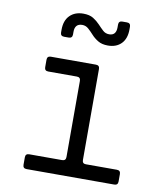

<svg xmlns="http://www.w3.org/2000/svg" viewBox="-86 -849 773 919"><g transform="rotate(10 300.0 -390.0)"><path d="M106 0Q88 0 88 -18V-54Q88 -72 106 -72H266Q284 -72 284 -90V-460Q284 -478 266 -478H127Q109 -478 109 -496V-532Q109 -550 127 -550H346Q364 -550 364 -532V-90Q364 -72 381 -72H532Q550 -72 550 -54V-18Q550 0 532 0ZM386 -650Q357 -650 338 -661.5Q319 -673 305.5 -688Q292 -703 279 -714.5Q266 -726 249 -726Q213 -726 213 -686V-673Q213 -655 195 -655H173Q155 -655 155 -673V-686Q155 -731 179.5 -755.5Q204 -780 245 -780Q275 -780 293.5 -768.5Q312 -757 326 -742Q340 -727 352.5 -715.5Q365 -704 383 -704Q417 -704 417 -744V-757Q417 -775 435 -775H457Q475 -775 475 -757V-744Q475 -699 451 -674.5Q427 -650 386 -650Z"/></g></svg>

Font: Pitagon Sans Mono Light
Style: Regular
Weight: 300
Monospace: yes
Designer: Travis Tran
Foundry: Pitagon
Version: Version 1.001; ttfautohint (v1.8.4.7-5d5b);gftools[0.9.26]